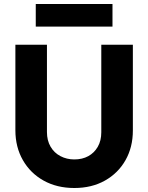

<svg xmlns="http://www.w3.org/2000/svg" viewBox="-20 -930 742 961"><path d="M352 11Q265 11 198.5 -26Q132 -63 94.5 -128.5Q57 -194 57 -278V-706H215V-269Q215 -227 233 -196Q251 -165 282.5 -148.5Q314 -132 352 -132Q392 -132 422 -148.5Q452 -165 469.5 -195.5Q487 -226 487 -268V-706H645V-277Q645 -193 608 -128Q571 -63 505 -26Q439 11 352 11ZM159 -910H543V-797H159Z"/></svg>

Font: Outfit
Style: Bold
Weight: 700
Designer: Rodrigo Fuenzalida
Foundry: fragTYPE
Version: Version 1.100;gftools[0.9.27]